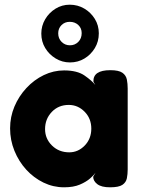

<svg xmlns="http://www.w3.org/2000/svg" viewBox="-20 -790 603 818"><path d="M449 8Q412 8 394.5 -5.5Q377 -19 377 -37L387 -54Q380 -44 363.5 -29.5Q347 -15 320 -3.5Q293 8 253 8Q207 8 165.5 -12Q124 -32 92 -67Q60 -102 41.5 -147.5Q23 -193 23 -243Q23 -292 41.5 -336Q60 -380 92.5 -415Q125 -450 166.5 -470Q208 -490 253 -490Q309 -490 340.5 -468Q372 -446 386 -428L378 -442Q376 -491 450 -491Q486 -491 501.5 -480Q517 -469 520.5 -451Q524 -433 524 -413V-68Q524 -48 520.5 -30.5Q517 -13 501.5 -2.5Q486 8 449 8ZM275 -141Q313 -141 341 -170Q369 -199 369 -242Q369 -285 340.5 -314Q312 -343 273 -343Q229 -343 200.5 -313Q172 -283 172 -240Q172 -199 201.5 -170Q231 -141 275 -141ZM278 -524Q245 -524 217 -541Q189 -558 172.5 -585.5Q156 -613 156 -647Q156 -680 172.5 -708Q189 -736 216.5 -753Q244 -770 277 -770Q311 -770 339 -753.5Q367 -737 384 -709.5Q401 -682 401 -648Q401 -613 384 -585Q367 -557 339.5 -540.5Q312 -524 278 -524ZM278 -597Q299 -597 313.5 -611.5Q328 -626 328 -649Q328 -670 313.5 -683.5Q299 -697 277 -697Q256 -697 242 -683Q228 -669 228 -648Q228 -626 242.5 -611.5Q257 -597 278 -597Z"/></svg>

Font: Fredoka SemiBold
Style: Regular
Weight: 600
Designer: Ben Nathan
Foundry: Milena B. Brandão, Ben Nathan
Version: Version 2.001